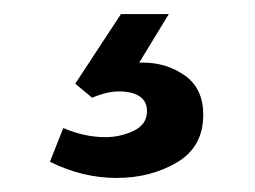

<svg xmlns="http://www.w3.org/2000/svg" viewBox="-20 -20 363 273"><path d="M220 0H152L87 99L111 119Q132 110 149 110Q168 110 178.5 117Q189 124 189 138Q189 157 170 166Q151 175 130 175Q100 175 70 162L51 210Q97 233 146 233Q194 233 231.5 211Q269 189 269 143Q269 106 243 87.5Q217 69 183 69H178Z"/></svg>

Font: Geom SemiBold
Style: Bold
Weight: 600
Version: Version 1.102